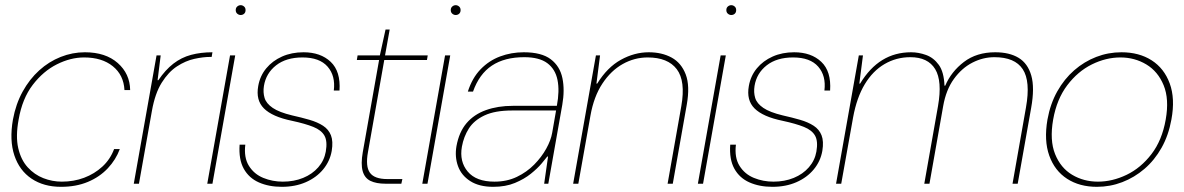

<svg xmlns="http://www.w3.org/2000/svg" viewBox="-20 -710 4577 742"><path d="M216 12Q149 12 102 -19.5Q55 -51 35.5 -109.5Q16 -168 30 -248Q41 -308 67.5 -356Q94 -404 131.5 -438Q169 -472 214.5 -490Q260 -508 308 -508Q388 -508 435 -466.5Q482 -425 483 -362H461Q458 -420 416 -454Q374 -488 305 -488Q253 -488 200 -461.5Q147 -435 106.5 -382Q66 -329 52 -248Q40 -183 50.5 -137.5Q61 -92 87 -63.5Q113 -35 147.5 -21.5Q182 -8 219 -8Q265 -8 305 -23Q345 -38 375.5 -66Q406 -94 421 -134H443Q428 -93 396.5 -59.5Q365 -26 319.5 -7Q274 12 216 12Z M497 0 585 -496H601L589 -400H592Q619 -440 650 -464Q681 -488 718.5 -498Q756 -508 801 -508L798 -490H792Q765 -490 731 -482.5Q697 -475 664 -453.5Q631 -432 605 -390.5Q579 -349 567 -281L517 0Z M781 0 869 -496H889L801 0ZM910 -652Q903 -652 897 -657Q891 -662 891 -671Q891 -680 897 -685Q903 -690 910 -690Q917 -690 923 -685Q929 -680 929 -671Q929 -662 923.5 -657Q918 -652 910 -652Z M1069 12Q1019 12 980.5 -5Q942 -22 922 -58Q902 -94 906 -151H928Q922 -101 942 -69Q962 -37 997.5 -22.5Q1033 -8 1073 -8Q1116 -8 1151.5 -22.5Q1187 -37 1210 -63.5Q1233 -90 1239 -124Q1246 -164 1234 -185.5Q1222 -207 1191 -219.5Q1160 -232 1109 -243Q1070 -251 1043 -263Q1016 -275 1000 -291Q984 -307 978.5 -328.5Q973 -350 978 -378Q985 -417 1009 -446Q1033 -475 1070 -491.5Q1107 -508 1153 -508Q1219 -508 1258 -471Q1297 -434 1292 -360H1270Q1277 -417 1246 -452.5Q1215 -488 1149 -488Q1086 -488 1047 -457.5Q1008 -427 1000 -378Q996 -353 1002.5 -331.5Q1009 -310 1034 -293Q1059 -276 1109 -264Q1145 -256 1176 -247Q1207 -238 1228.5 -224Q1250 -210 1259 -187Q1268 -164 1262 -127Q1255 -87 1229 -55.5Q1203 -24 1162 -6Q1121 12 1069 12Z M1470 0Q1434 0 1411.5 -11Q1389 -22 1381.5 -49Q1374 -76 1382 -122L1445 -478H1359L1362 -496H1448L1470 -596H1486L1468 -496H1633L1630 -478H1465L1402 -122Q1392 -67 1409.5 -42.5Q1427 -18 1477 -18H1535L1531 0Z M1612 0 1700 -496H1720L1632 0ZM1741 -652Q1734 -652 1728 -657Q1722 -662 1722 -671Q1722 -680 1728 -685Q1734 -690 1741 -690Q1748 -690 1754 -685Q1760 -680 1760 -671Q1760 -662 1754.5 -657Q1749 -652 1741 -652Z M1886 12Q1832 12 1797.5 -10Q1763 -32 1750 -68Q1737 -104 1744 -145Q1754 -200 1783 -234Q1812 -268 1858 -284.5Q1904 -301 1962 -301H2132Q2143 -359 2134.5 -401Q2126 -443 2095 -466Q2064 -489 2006 -489Q1930 -489 1881 -456.5Q1832 -424 1808 -356H1788Q1805 -409 1837.5 -442.5Q1870 -476 1913 -492Q1956 -508 2004 -508Q2073 -508 2108.5 -481Q2144 -454 2153.5 -408Q2163 -362 2153 -305L2099 0H2083L2098 -105H2095Q2089 -97 2073 -78Q2057 -59 2031.5 -38.5Q2006 -18 1970 -3Q1934 12 1886 12ZM1891 -8Q1939 -8 1977.5 -26.5Q2016 -45 2044.5 -74Q2073 -103 2091 -135.5Q2109 -168 2114 -197L2129 -283H1959Q1893 -283 1852.5 -264Q1812 -245 1792 -213.5Q1772 -182 1765 -143Q1755 -86 1787.5 -47Q1820 -8 1891 -8Z M2195 0 2283 -496H2299L2285 -387H2288Q2327 -450 2379.5 -479Q2432 -508 2487 -508Q2538 -508 2575.5 -487.5Q2613 -467 2630 -422.5Q2647 -378 2634 -305L2580 0H2560L2613 -300Q2630 -397 2595.5 -442.5Q2561 -488 2483 -488Q2432 -488 2386.5 -462.5Q2341 -437 2308 -387Q2275 -337 2262 -264L2215 0Z M2677 0 2765 -496H2785L2697 0ZM2806 -652Q2799 -652 2793 -657Q2787 -662 2787 -671Q2787 -680 2793 -685Q2799 -690 2806 -690Q2813 -690 2819 -685Q2825 -680 2825 -671Q2825 -662 2819.5 -657Q2814 -652 2806 -652Z M2965 12Q2915 12 2876.5 -5Q2838 -22 2818 -58Q2798 -94 2802 -151H2824Q2818 -101 2838 -69Q2858 -37 2893.5 -22.5Q2929 -8 2969 -8Q3012 -8 3047.5 -22.5Q3083 -37 3106 -63.5Q3129 -90 3135 -124Q3142 -164 3130 -185.5Q3118 -207 3087 -219.5Q3056 -232 3005 -243Q2966 -251 2939 -263Q2912 -275 2896 -291Q2880 -307 2874.5 -328.5Q2869 -350 2874 -378Q2881 -417 2905 -446Q2929 -475 2966 -491.5Q3003 -508 3049 -508Q3115 -508 3154 -471Q3193 -434 3188 -360H3166Q3173 -417 3142 -452.5Q3111 -488 3045 -488Q2982 -488 2943 -457.5Q2904 -427 2896 -378Q2892 -353 2898.5 -331.5Q2905 -310 2930 -293Q2955 -276 3005 -264Q3041 -256 3072 -247Q3103 -238 3124.5 -224Q3146 -210 3155 -187Q3164 -164 3158 -127Q3151 -87 3125 -55.5Q3099 -24 3058 -6Q3017 12 2965 12Z M3211 0 3299 -496H3315L3301 -387H3304Q3341 -448 3390 -478Q3439 -508 3501 -508Q3530 -508 3559 -497.5Q3588 -487 3608 -459.5Q3628 -432 3630 -379H3633Q3656 -433 3705 -470.5Q3754 -508 3826 -508Q3881 -508 3916.5 -486.5Q3952 -465 3965.5 -418Q3979 -371 3965 -293L3913 0H3893L3945 -295Q3963 -396 3932.5 -442.5Q3902 -489 3823 -489Q3779 -489 3738 -468Q3697 -447 3666.5 -405Q3636 -363 3625 -300L3572 0H3552L3605 -300Q3622 -397 3594 -443Q3566 -489 3498 -489Q3444 -489 3398.5 -462.5Q3353 -436 3322 -384.5Q3291 -333 3277 -257L3231 0Z M4219 12Q4152 12 4104 -19Q4056 -50 4035 -108.5Q4014 -167 4028 -248Q4039 -309 4066 -357Q4093 -405 4131.5 -438.5Q4170 -472 4216.5 -490Q4263 -508 4314 -508Q4382 -508 4430.5 -477Q4479 -446 4500.5 -387.5Q4522 -329 4507 -248Q4496 -187 4469 -139Q4442 -91 4403 -57.5Q4364 -24 4317 -6Q4270 12 4219 12ZM4223 -8Q4279 -8 4334 -34.5Q4389 -61 4430 -114.5Q4471 -168 4485 -248Q4499 -327 4477 -380.5Q4455 -434 4410 -461Q4365 -488 4310 -488Q4254 -488 4199.5 -461Q4145 -434 4104.5 -380.5Q4064 -327 4050 -248Q4036 -168 4057.5 -114.5Q4079 -61 4123.5 -34.5Q4168 -8 4223 -8Z"/></svg>

Font: DM Sans 36pt Thin
Style: Italic
Weight: 250
Italic angle: -10°
Designer: Colophon Foundry, Jonny Pinhorn
Foundry: Colophon Foundry
Version: Version 4.004;gftools[0.9.30]